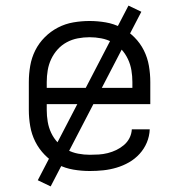

<svg xmlns="http://www.w3.org/2000/svg" viewBox="-20 -603 640 686"><path d="M301 8Q271 8 242 3Q213 -2 187 -15Q161 -28 140 -49.5Q119 -71 106 -97Q93 -123 88 -152Q83 -181 83 -210V-310Q83 -339 88 -368Q93 -397 106 -423Q119 -449 140 -470Q161 -491 187 -504.5Q213 -518 242 -523Q271 -528 300 -528Q329 -528 358 -523Q387 -518 413 -504.5Q439 -491 460 -470Q481 -449 494 -423Q507 -397 512 -368Q517 -339 517 -310V-231H147V-210Q147 -189 150.5 -168Q154 -147 163 -128Q172 -109 186.5 -93.5Q201 -78 219.5 -68Q238 -58 259 -54Q280 -50 301 -50Q317 -50 333 -51Q349 -52 365 -56Q381 -60 395.5 -67Q410 -74 422.5 -84.5Q435 -95 442.5 -109.5Q450 -124 451 -141H515Q514 -116 504.5 -93.5Q495 -71 478.5 -53Q462 -35 441 -23Q420 -11 396.5 -4Q373 3 349 5.5Q325 8 301 8ZM147 -289H453V-310Q453 -331 449.5 -352Q446 -373 437 -392Q428 -411 414 -426.5Q400 -442 381.5 -452Q363 -462 342 -466Q321 -470 300 -470Q279 -470 258 -466Q237 -462 218.5 -452Q200 -442 186 -426.5Q172 -411 163 -392Q154 -373 150.5 -352Q147 -331 147 -310ZM161 63 115 41 439 -583 485 -561Z"/></svg>

Font: Iosevka Light Extended
Style: Regular
Weight: 300
Width: 7
Monospace: yes
Designer: Belleve Invis
Foundry: Belleve Invis
Version: Version 32.5.0; ttfautohint (v1.8.4)